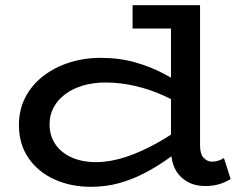

<svg xmlns="http://www.w3.org/2000/svg" viewBox="-20 -706 944 740"><path d="M330 14Q253 14 190 -14.5Q127 -43 90 -96.5Q53 -150 53 -224Q53 -283 77.5 -330.5Q102 -378 145.5 -412Q189 -446 246 -464.5Q303 -483 368 -483Q442 -483 503.5 -465Q565 -447 614 -420.5Q663 -394 700 -367V-288Q661 -315 610 -338Q559 -361 502 -374.5Q445 -388 387 -388Q340 -388 300.5 -376.5Q261 -365 232 -343.5Q203 -322 187 -292.5Q171 -263 171 -227Q171 -183 193.5 -150Q216 -117 256.5 -99Q297 -81 353 -81Q409 -82 468 -102Q527 -122 586.5 -155.5Q646 -189 701 -230V-148Q663 -119 621.5 -90Q580 -61 534.5 -37.5Q489 -14 438.5 0Q388 14 330 14ZM770 11Q713 11 676 -25.5Q639 -62 639 -132V-686H751V-146Q751 -112 765 -97.5Q779 -83 797 -83Q811 -83 822.5 -87Q834 -91 843 -97L869 -16Q852 -5 827.5 3Q803 11 770 11ZM491 -596V-686H735V-596Z"/></svg>

Font: BioRhyme SemiExpanded Medium
Style: Regular
Weight: 500
Width: 6
Designer: Aoife Mooney
Foundry: Aoife Mooney Type
Version: Version 1.600;gftools[0.9.33]